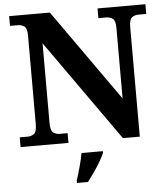

<svg xmlns="http://www.w3.org/2000/svg" viewBox="-61 -768 910 1043"><g transform="rotate(-5 394.0 -246.5)"><path d="M28 0V-53H70Q91 -53 106 -64Q121 -75 121 -118V-600Q121 -640 105.5 -650.5Q90 -661 70 -661H28V-714H250L603 -215V-600Q603 -640 587.5 -650.5Q572 -661 552 -661H510V-714H771V-661H729Q708 -661 693 -650Q678 -639 678 -596V0H586L196 -551V-118Q196 -75 211 -64Q226 -53 247 -53H289V0ZM316 208Q326 178 337.5 136Q349 94 355 61H471V71Q462 92 446 119Q430 146 411.5 172.5Q393 199 376 221H316Z"/></g></svg>

Font: Noto Serif Test
Style: Regular
Weight: 400
Version: Version 1.000